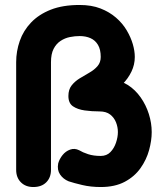

<svg xmlns="http://www.w3.org/2000/svg" viewBox="-20 -736 647 772"><path d="M114 16Q83 16 64 -3Q45 -22 45 -53V-486Q45 -530 59.5 -571.5Q74 -613 105 -645.5Q136 -678 184 -697Q232 -716 300 -716Q348 -716 384 -702Q420 -688 446.5 -665Q473 -642 489.5 -614Q506 -586 514 -558.5Q522 -531 522 -507H385Q385 -537 374 -555.5Q363 -574 344 -582.5Q325 -591 300 -591Q281 -591 261 -587Q241 -583 223.5 -571.5Q206 -560 195.5 -539.5Q185 -519 185 -486V-53Q185 -22 166 -3Q147 16 114 16ZM385 16Q345 16 311 8Q277 0 256 -7Q234 -16 221.5 -34.5Q209 -53 214 -79Q219 -97 231.5 -112.5Q244 -128 262 -134.5Q280 -141 298 -132Q313 -123 334.5 -116Q356 -109 385 -109Q409 -109 424 -124.5Q439 -140 446.5 -162.5Q454 -185 454 -205Q454 -225 446.5 -244Q439 -263 423 -275.5Q407 -288 380 -288Q349 -288 320.5 -292Q292 -296 273.5 -308.5Q255 -321 255 -350Q255 -376 268 -392.5Q281 -409 300.5 -421Q320 -433 339.5 -444Q359 -455 372 -470Q385 -485 385 -507H522Q522 -476 508.5 -448Q495 -420 473 -398Q451 -376 426.5 -362Q402 -348 380 -343.5Q358 -339 344 -346Q330 -353 330 -375Q330 -384 337.5 -392.5Q345 -401 367 -407Q389 -413 430 -413Q465 -413 494.5 -394Q524 -375 545.5 -344.5Q567 -314 578.5 -277.5Q590 -241 590 -205Q590 -171 579.5 -132.5Q569 -94 545 -60Q521 -26 481.5 -5Q442 16 385 16Z"/></svg>

Font: Winky Sans SemiBold
Style: Regular
Weight: 600
Designer: Simon Atzbach
Foundry: typofactur
Version: Version 1.205